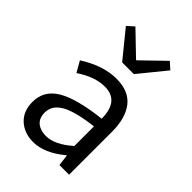

<svg xmlns="http://www.w3.org/2000/svg" viewBox="-245 -937 1054 1054"><g transform="rotate(45 282.0 -410.0)"><path d="M217 13Q147 13 102.5 -28Q58 -69 58 -141Q58 -229 137.5 -276.5Q217 -324 392 -344Q392 -481 280 -481Q203 -481 117 -423L81 -486Q192 -557 295 -557Q391 -557 437 -498Q483 -439 483 -334V0H408L400 -65H397Q303 13 217 13ZM243 -60Q311 -60 392 -132V-284Q259 -268 203 -235Q147 -202 147 -147Q147 -103 173.5 -81.5Q200 -60 243 -60ZM253 -642 126 -798 165 -833 297 -706H301L432 -833L471 -798L344 -642Z"/></g></svg>

Font: Noto Sans SC
Style: Regular
Weight: 400
Designer: Ryoko NISHIZUKA  (kana, bopomofo & ideographs); Paul D. Hunt (Latin, Greek & Cyrillic); Sandoll Communications , Soo-you
Foundry: Adobe
Version: Version 2.002;hotconv 1.0.116;makeotfexe 2.5.65601